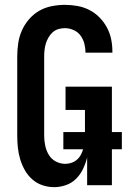

<svg xmlns="http://www.w3.org/2000/svg" viewBox="-20 -763 540 791"><path d="M203 8Q178 8 154.5 0Q131 -8 112.5 -24.5Q94 -41 82 -62.5Q70 -84 63 -107.5Q56 -131 53.5 -155.5Q51 -180 51 -205V-530Q51 -557 55 -584.5Q59 -612 70 -637Q81 -662 99.5 -683.5Q118 -705 141.5 -718.5Q165 -732 192.5 -737.5Q220 -743 247 -743Q273 -743 298.5 -738.5Q324 -734 347 -722.5Q370 -711 388.5 -692.5Q407 -674 419.5 -651.5Q432 -629 437.5 -603.5Q443 -578 443 -552V-546H332V-549Q332 -567 327 -585Q322 -603 311 -617.5Q300 -632 282.5 -639.5Q265 -647 247 -647Q233 -647 220 -643Q207 -639 197 -630Q187 -621 180 -609Q173 -597 169 -584Q165 -571 163.5 -557.5Q162 -544 162 -530V-205Q162 -185 166 -164.5Q170 -144 180.5 -126Q191 -108 209.5 -98Q228 -88 249 -88Q262 -88 275 -92.5Q288 -97 298 -106Q308 -115 314 -127Q320 -139 323.5 -152Q327 -165 328.5 -178.5Q330 -192 330 -205V-310H250V-406H441V0H339V-114Q333 -90 322 -67Q311 -44 293.5 -26.5Q276 -9 252 -0.5Q228 8 203 8ZM482 -148H241V-219H482Z"/></svg>

Font: Iosevka Term
Style: Bold
Weight: 700
Monospace: yes
Designer: Belleve Invis
Foundry: Belleve Invis
Version: Version 30.0.1